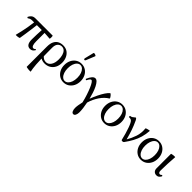

<svg xmlns="http://www.w3.org/2000/svg" viewBox="138 -1817 3206 3206"><g transform="rotate(45 1741.5 -213.5)"><path d="M71 10Q85 -40 98.5 -103.5Q112 -167 123.5 -232Q135 -297 141 -352H92Q67 -352 48.5 -344Q30 -336 19 -327Q14 -322 6 -329Q-2 -336 0 -343Q16 -375 41.5 -395Q67 -415 112 -415H515Q518 -415 520 -404Q522 -393 522 -378.5Q522 -364 520 -353Q518 -342 515 -342Q484 -345 452.5 -347Q421 -349 389 -351V-155Q389 -36 439 -36Q456 -36 474 -55Q478 -60 483.5 -51Q489 -42 487 -40Q469 -12 449.5 -0.5Q430 11 404 11Q314 11 314 -124Q314 -180 316.5 -237.5Q319 -295 322 -352H206Q201 -308 193 -248.5Q185 -189 175.5 -124Q166 -59 156 0Q155 3 142 6.5Q129 10 112 12Q95 14 82.5 13.5Q70 13 71 10Z M682 269Q683 272 667.5 272.5Q652 273 631 271Q610 269 594 265.5Q578 262 578 259V-217Q578 -292 601.5 -338Q625 -384 665.5 -404.5Q706 -425 756 -425Q820 -425 862.5 -394.5Q905 -364 927 -314.5Q949 -265 949 -207Q949 -139 922.5 -90Q896 -41 851 -15Q806 11 748 11Q698 11 656 -13Q658 69 662 120.5Q666 172 671 206Q676 240 682 269ZM653 -266Q653 -207 653.5 -158Q654 -109 655 -67Q673 -45 696.5 -33Q720 -21 748 -21Q801 -21 835.5 -70.5Q870 -120 870 -208Q870 -258 858 -300.5Q846 -343 820 -369.5Q794 -396 753 -396Q712 -396 682.5 -364.5Q653 -333 653 -266Z M1192 11Q1137 11 1093.5 -17.5Q1050 -46 1025 -95Q1000 -144 1000 -207Q1000 -270 1025 -319.5Q1050 -369 1093.5 -397Q1137 -425 1192 -425Q1248 -425 1291.5 -397Q1335 -369 1360 -319.5Q1385 -270 1385 -207Q1385 -144 1360 -95Q1335 -46 1291.5 -17.5Q1248 11 1192 11ZM1192 -21Q1225 -21 1251 -45.5Q1277 -70 1291.5 -112Q1306 -154 1306 -208Q1306 -263 1291.5 -305Q1277 -347 1251 -371.5Q1225 -396 1192 -396Q1160 -396 1134 -371.5Q1108 -347 1093.5 -305Q1079 -263 1079 -208Q1079 -154 1093.5 -112Q1108 -70 1134 -45.5Q1160 -21 1192 -21ZM1199 -518Q1193 -504 1183.5 -502Q1174 -500 1167.5 -508Q1161 -516 1164 -529L1204 -691Q1206 -698 1215.5 -698.5Q1225 -699 1237 -695Q1249 -691 1257 -685Q1265 -679 1262 -673Z M1686 270Q1661 270 1647.5 241.5Q1634 213 1634 174Q1634 142 1640.5 103Q1647 64 1657 21Q1639 -54 1617 -120.5Q1595 -187 1573 -239Q1551 -291 1531 -320.5Q1511 -350 1496 -350Q1473 -350 1442 -287Q1439 -281 1428 -286.5Q1417 -292 1419 -298Q1470 -416 1526 -416Q1552 -416 1576 -390.5Q1600 -365 1622.5 -320.5Q1645 -276 1663.5 -220.5Q1682 -165 1697 -105Q1723 -174 1753.5 -236.5Q1784 -299 1815.5 -346Q1847 -393 1875 -415Q1880 -418 1891 -409Q1902 -400 1913 -386Q1924 -372 1930 -359.5Q1936 -347 1930 -343Q1857 -300 1800 -216.5Q1743 -133 1713 -31Q1725 27 1731.5 80.5Q1738 134 1738 174Q1738 213 1724.5 241.5Q1711 270 1686 270Z M2156 11Q2101 11 2057.5 -17.5Q2014 -46 1989 -95Q1964 -144 1964 -207Q1964 -270 1989 -319.5Q2014 -369 2057.5 -397Q2101 -425 2156 -425Q2212 -425 2255.5 -397Q2299 -369 2324 -319.5Q2349 -270 2349 -207Q2349 -144 2324 -95Q2299 -46 2255.5 -17.5Q2212 11 2156 11ZM2156 -21Q2189 -21 2215 -45.5Q2241 -70 2255.5 -112Q2270 -154 2270 -208Q2270 -263 2255.5 -305Q2241 -347 2215 -371.5Q2189 -396 2156 -396Q2124 -396 2098 -371.5Q2072 -347 2057.5 -305Q2043 -263 2043 -208Q2043 -154 2057.5 -112Q2072 -70 2098 -45.5Q2124 -21 2156 -21Z M2585 11Q2578 11 2571.5 8.5Q2565 6 2563 0Q2550 -58 2533 -116.5Q2516 -175 2499 -223Q2482 -271 2469 -296Q2452 -331 2435.5 -342.5Q2419 -354 2381 -354Q2377 -354 2375.5 -361Q2374 -368 2375.5 -375Q2377 -382 2381 -382Q2400 -382 2418 -393Q2436 -404 2452 -419Q2464 -431 2468 -431Q2471 -431 2480.5 -421Q2490 -411 2499 -392Q2520 -347 2535 -310Q2550 -273 2562.5 -237Q2575 -201 2587.5 -159Q2600 -117 2615 -63Q2659 -138 2688.5 -225Q2718 -312 2707 -415Q2707 -418 2719 -423Q2731 -428 2747 -432Q2763 -436 2775.5 -437.5Q2788 -439 2788 -436Q2782 -351 2761 -278.5Q2740 -206 2703.5 -138.5Q2667 -71 2615 0Q2606 11 2585 11Z M3020 11Q2965 11 2921.5 -17.5Q2878 -46 2853 -95Q2828 -144 2828 -207Q2828 -270 2853 -319.5Q2878 -369 2921.5 -397Q2965 -425 3020 -425Q3076 -425 3119.5 -397Q3163 -369 3188 -319.5Q3213 -270 3213 -207Q3213 -144 3188 -95Q3163 -46 3119.5 -17.5Q3076 11 3020 11ZM3020 -21Q3053 -21 3079 -45.5Q3105 -70 3119.5 -112Q3134 -154 3134 -208Q3134 -263 3119.5 -305Q3105 -347 3079 -371.5Q3053 -396 3020 -396Q2988 -396 2962 -371.5Q2936 -347 2921.5 -305Q2907 -263 2907 -208Q2907 -154 2921.5 -112Q2936 -70 2962 -45.5Q2988 -21 3020 -21Z M3390 11Q3355 11 3332 -11.5Q3309 -34 3309 -78V-415Q3309 -418 3322.5 -421.5Q3336 -425 3354 -427Q3372 -429 3385 -428.5Q3398 -428 3398 -425Q3391 -338 3387 -253.5Q3383 -169 3383 -97Q3383 -42 3419 -42Q3435 -42 3451 -59Q3456 -64 3463.5 -56Q3471 -48 3468 -43Q3451 -13 3433.5 -1Q3416 11 3390 11Z"/></g></svg>

Font: Junicode
Style: Regular
Weight: 400
Designer: Peter S. Baker
Version: Version 2.100; ttfautohint (v1.8.4)